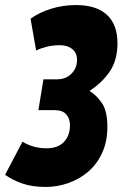

<svg xmlns="http://www.w3.org/2000/svg" viewBox="-26 -730 507 760"><path d="M-6 -38 63 -169Q106 -143 158 -143Q203 -143 227 -168Q251 -193 251 -235Q251 -260 236.5 -277Q222 -294 190 -294H126L146 -416H199Q235 -416 257 -438.5Q279 -461 279 -492Q279 -521 260 -536Q241 -551 211 -551Q183 -551 159 -545Q135 -539 117 -530L95 -656Q130 -681 176.5 -695.5Q223 -710 275 -710Q355 -710 397 -671.5Q439 -633 439 -559Q439 -492 408.5 -447Q378 -402 328 -370Q354 -355 376.5 -323.5Q399 -292 399 -228Q399 -169 378 -124Q357 -79 322 -49.5Q287 -20 243.5 -5Q200 10 156 10Q102 10 64 -3Q26 -16 -6 -38Z"/></svg>

Font: Georama Condensed ExtraBold
Style: Italic
Weight: 800
Width: 3
Italic angle: -9°
Designer: Jean-Baptiste Levee
Foundry: Production Type
Version: Version 1.000